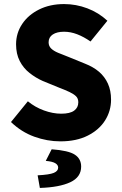

<svg xmlns="http://www.w3.org/2000/svg" viewBox="-20 -683 599 944"><path d="M277 12Q212 12 148.5 -11Q85 -34 34 -83L117 -185Q152 -156 196 -140Q240 -124 281 -124Q324 -124 344.5 -139Q365 -154 365 -180Q365 -199 353.5 -210Q342 -221 322 -230.5Q302 -240 273 -251L190 -285Q156 -300 125.5 -324Q95 -348 77 -383Q59 -418 59 -465Q59 -520 89 -565Q119 -610 172.5 -636.5Q226 -663 295 -663Q354 -663 409.5 -642Q465 -621 508 -581L425 -479Q392 -502 359.5 -514.5Q327 -527 295 -527Q260 -527 239.5 -513.5Q219 -500 219 -475Q219 -457 231 -445Q243 -433 265.5 -423.5Q288 -414 317 -403L398 -370Q439 -354 467 -330Q495 -306 510.5 -272Q526 -238 526 -193Q526 -138 497 -91.5Q468 -45 412 -16.5Q356 12 277 12ZM176 241 165 179Q223 176 244.5 167Q266 158 266 141Q266 128 252 119.5Q238 111 205 108L234 51Q317 57 348 77.5Q379 98 379 136Q379 188 325.5 213Q272 238 176 241Z"/></svg>

Font: Mada ExtraBold
Style: Regular
Weight: 800
Designer: Khaled Hosny
Version: Version 1.5